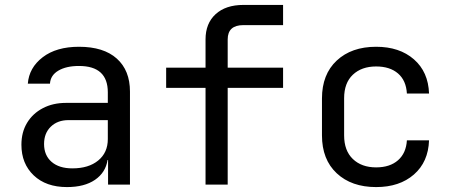

<svg xmlns="http://www.w3.org/2000/svg" viewBox="-20 -750 1840 780"><path d="M252 10Q167 10 117 -37.5Q67 -85 67 -162Q67 -213 90 -251Q113 -289 154 -310.5Q195 -332 248 -332H418V-375Q418 -482 301 -482Q249 -482 217 -463Q185 -444 183 -410H93Q98 -475 153.5 -517.5Q209 -560 301 -560Q401 -560 454.5 -512Q508 -464 508 -378V0H419V-100H417Q409 -49 366 -19.5Q323 10 252 10ZM274 -66Q340 -66 379 -98Q418 -130 418 -185V-262H258Q214 -262 186.5 -235.5Q159 -209 159 -165Q159 -119 189.5 -92.5Q220 -66 274 -66Z M815 0V-393H655V-475H815V-590Q815 -655 856 -692.5Q897 -730 969 -730H1130V-648H969Q905 -648 905 -590V-475H1130V-393H905V0Z M1508 10Q1408 10 1348 -46Q1288 -102 1288 -200V-350Q1288 -448 1348 -504Q1408 -560 1508 -560Q1603 -560 1661.5 -509Q1720 -458 1723 -370H1633Q1630 -423 1597 -451.5Q1564 -480 1508 -480Q1449 -480 1413.5 -446.5Q1378 -413 1378 -351V-200Q1378 -138 1413.5 -104Q1449 -70 1508 -70Q1564 -70 1597 -99Q1630 -128 1633 -180H1723Q1720 -92 1661.5 -41Q1603 10 1508 10Z"/></svg>

Font: JetBrainsMono Nerd Font Mono
Style: Regular
Weight: 400
Monospace: yes
Designer: Philipp Nurullin, Konstantin Bulenkov
Foundry: JetBrains
Version: Version 2.304; ttfautohint (v1.8.4.7-5d5b);Nerd Fonts 2.3.0